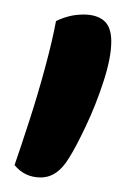

<svg xmlns="http://www.w3.org/2000/svg" viewBox="-27 -123 192 264"><path d="M68 94Q52 121 29 121Q7 121 -7 104Q2 78 13.5 42.5Q25 7 35 -30Q45 -67 50 -94Q58 -98 67.5 -100.5Q77 -103 88 -103Q106 -103 116 -94.5Q126 -86 126 -66Q126 -44 115.5 -11.5Q105 21 91 50.5Q77 80 68 94Z"/></svg>

Font: Baloo Bhaijaan 2
Style: Regular
Weight: 400
Designer: Sanskriti Dholi, Noopur Datye and Ek Type
Foundry: Ek Type
Version: Version 1.701